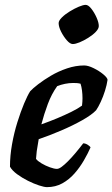

<svg xmlns="http://www.w3.org/2000/svg" viewBox="-20 -769 462 789"><path d="M173 0Q162 0 140.5 -7Q119 -14 95 -26Q71 -38 50.5 -53Q30 -68 21 -84Q21 -129 29.5 -176.5Q38 -224 51.5 -267Q65 -310 79 -343.5Q93 -377 104 -394Q114 -405 136.5 -422.5Q159 -440 189.5 -458Q220 -476 255.5 -488Q291 -500 326 -500Q342 -500 364.5 -489Q387 -478 404 -464Q421 -450 422 -441Q419 -420 411.5 -396Q404 -372 394 -350.5Q384 -329 375 -316Q357 -297 318 -275Q279 -253 231 -232.5Q183 -212 139 -197Q133 -164 131 -148Q129 -132 128 -116Q135 -107 151 -97.5Q167 -88 185 -81.5Q203 -75 214 -75Q222 -75 233.5 -83.5Q245 -92 259.5 -106.5Q274 -121 290 -140Q306 -159 322 -180Q331 -180 340.5 -174Q350 -168 352 -163Q341 -138 324.5 -109.5Q308 -81 286 -56Q264 -31 236 -15.5Q208 0 173 0ZM150 -258Q184 -270 215 -283Q246 -296 272.5 -309Q299 -322 317 -335Q318 -343 318.5 -350.5Q319 -358 319 -365Q319 -381 317 -397Q315 -413 311 -425Q303 -427 296 -427.5Q289 -428 281 -428Q264 -428 247 -424.5Q230 -421 215 -415Q192 -383 176.5 -341.5Q161 -300 150 -258ZM279 -588Q268 -588 254.5 -603.5Q241 -619 231 -639Q221 -659 221 -674Q221 -684 234 -697Q247 -710 266.5 -722Q286 -734 304 -741.5Q322 -749 332 -749Q343 -749 355.5 -733Q368 -717 377 -696.5Q386 -676 386 -662Q386 -651 373.5 -638Q361 -625 342.5 -613.5Q324 -602 307 -595Q290 -588 279 -588Z"/></svg>

Font: Texturina Medium 12pt
Style: Bold Italic
Weight: 700
Italic angle: -11°
Version: Version 1.002